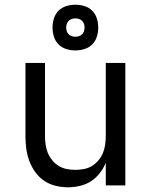

<svg xmlns="http://www.w3.org/2000/svg" viewBox="-20 -787 640 815"><path d="M268 8Q242 8 215.5 1.5Q189 -5 167 -20Q145 -35 129 -57.5Q113 -80 104 -105Q95 -130 91.5 -156.5Q88 -183 88 -210V-520H171V-210Q171 -192 173.5 -173.5Q176 -155 183 -138Q190 -121 202 -106.5Q214 -92 229.5 -82.5Q245 -73 263.5 -69.5Q282 -66 300 -66Q318 -66 336.5 -69.5Q355 -73 370.5 -82.5Q386 -92 398 -106.5Q410 -121 417 -138Q424 -155 426.5 -173.5Q429 -192 429 -210V-520H512V0H429V-96Q419 -72 403 -51.5Q387 -31 366 -17.5Q345 -4 319.5 2Q294 8 268 8ZM300 -573Q280 -573 261 -579Q242 -585 228.5 -598.5Q215 -612 209 -631Q203 -650 203 -670Q203 -690 209 -709Q215 -728 228.5 -741.5Q242 -755 261 -761Q280 -767 300 -767Q320 -767 339 -761Q358 -755 371.5 -741.5Q385 -728 391 -709Q397 -690 397 -670Q397 -650 391 -631Q385 -612 371.5 -598.5Q358 -585 339 -579Q320 -573 300 -573ZM300 -631Q308 -631 315.5 -633.5Q323 -636 328.5 -641.5Q334 -647 336.5 -654.5Q339 -662 339 -670Q339 -678 336.5 -685.5Q334 -693 328.5 -698.5Q323 -704 315.5 -706.5Q308 -709 300 -709Q292 -709 284.5 -706.5Q277 -704 271.5 -698.5Q266 -693 263.5 -685.5Q261 -678 261 -670Q261 -662 263.5 -654.5Q266 -647 271.5 -641.5Q277 -636 284.5 -633.5Q292 -631 300 -631Z"/></svg>

Font: Iosevka Meiseki Sans
Style: Regular
Weight: 400
Monospace: yes
Designer: Belleve Invis
Foundry: Belleve Invis
Version: Version 11.2.6; ttfautohint (v1.8.4)